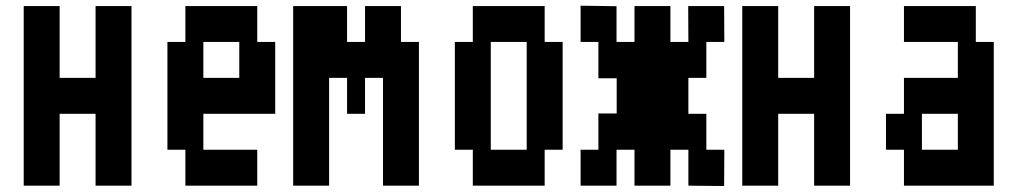

<svg xmlns="http://www.w3.org/2000/svg" viewBox="-20 -771 3540 668"><path d="M187.5 -125H62.5V-750H187.5V-500H312.5V-750H437.5V-125H312.5V-375H187.5Z M625 -750H875V-625H937.5V-375H687.5V-250H875V-125H625V-250H562.5V-625H625ZM812.5 -625H687.5V-500H812.5Z M1125 -125H1000V-750H1187.5V-625H1250V-750H1375V-625H1437.5V-125H1312.5V-500H1250V-375H1187.5V-500H1125Z M1562.5 -625H1625V-750H1875V-625H1937.5V-250H1875V-125H1625V-250H1562.5ZM1812.5 -625H1687.5V-250H1812.5Z M2312.5 -625V-750H2187.5V-625H2125V-749.4L2000 -751.2V-625H2061.9V-498.8H2125.6V-376.2H2061.9V-250H2000V-125H2125V-250H2187.5V-125H2312.5V-250H2375V-125L2499.4 -123.8L2500 -250H2437.5V-375H2375V-500H2437.5V-625H2500L2499.4 -750H2374.4L2375 -625Z M2687.5 -125H2562.5V-750H2687.5V-500H2812.5V-750H2937.5V-125H2812.5V-375H2687.5Z M3125 -750H3375V-625H3437.5V-125H3125V-250H3062.5V-375H3125V-500H3312.5V-625H3125ZM3312.5 -375H3187.5V-250H3312.5Z"/></svg>

Font: Amiga Topaz Unicode Rus
Style: Regular
Weight: 400
Designer: dMG of Trueschool and Divine Stylers
Foundry: dMG of Trueschool and Divine Stylers
Version: Version 1.1